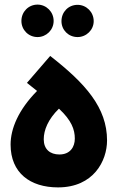

<svg xmlns="http://www.w3.org/2000/svg" viewBox="-20 -810 520 834"><path d="M143 -649C181 -649 213 -680 213 -719C213 -759 181 -790 143 -790C104 -790 73 -759 73 -719C73 -680 104 -649 143 -649ZM317 -649C355 -649 387 -680 387 -718C387 -758 355 -789 317 -789C277 -789 247 -758 247 -718C247 -680 277 -649 317 -649ZM445 -200C445 -342 352 -447 198 -567L97 -450L141 -415C60 -333 26 -251 26 -182C26 -59 111 4 232 4C387 4 445 -112 445 -200ZM170 -205C170 -245 189 -292 236 -338C291 -287 305 -247 305 -208C305 -172 285 -139 238 -139C197 -139 170 -162 170 -205Z"/></svg>

Font: Noto Sans Arabic UI SemiCondensed Extra
Style: Regular
Weight: 800
Width: 4
Designer: Nadine Chahine - Monotype Design Team
Foundry: Monotype Imaging Inc.
Version: Version 1.900